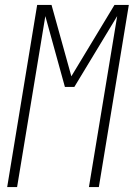

<svg xmlns="http://www.w3.org/2000/svg" viewBox="-20 -755 540 775"><path d="M9 0 130 -735H188L268 -447L442 -735H500L379 0H339L453 -690L280 -404H242L163 -690L49 0Z"/></svg>

Font: Iosevka Extralight Oblique
Style: Regular
Weight: 200
Italic angle: -9°
Monospace: yes
Designer: Belleve Invis
Foundry: Belleve Invis
Version: Version 32.5.0; ttfautohint (v1.8.4)